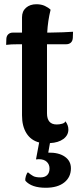

<svg xmlns="http://www.w3.org/2000/svg" viewBox="-20 -667 390 907"><path d="M325 -517 324 -488Q323 -473 314.5 -465.5Q306 -458 293 -458H202V-426V-132Q202 -79 248 -79Q261 -79 273.5 -82.5Q286 -86 289 -94Q303 -76 303 -55Q303 -28 279.5 -10.5Q256 7 216 9L208 54Q257 53 286 73Q315 93 315 128Q315 170 283.5 195Q252 220 196 220Q129 220 100 187Q98 178 102.5 164Q107 150 112 147Q125 158 136.5 164.5Q148 171 171 171Q192 171 203 160Q214 149 214 129Q214 110 201 97.5Q188 85 163 85L150 86L165 6Q126 -4 105 -37.5Q84 -71 84 -122V-458H69Q28 -458 9 -455L10 -484Q11 -498 19.5 -505.5Q28 -513 41 -513H84V-585Q84 -614 103 -630.5Q122 -647 152 -647Q175 -647 192 -639Q209 -631 219 -621Q206 -569 203 -513H215Q235 -513 277 -514.5Q319 -516 325 -517Z"/></svg>

Font: Arima Madurai ExtraBold
Style: Regular
Weight: 800
Designer: Joana Correia and Natanael Gama
Foundry: NDISCOVER
Version: Version 1.019